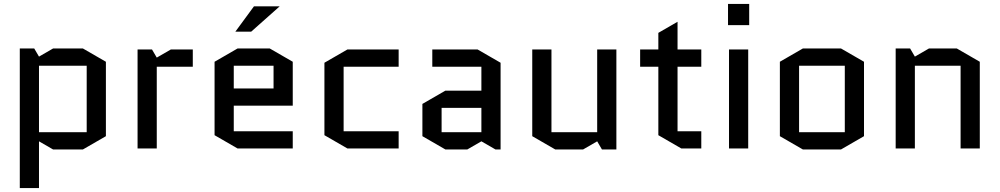

<svg xmlns="http://www.w3.org/2000/svg" viewBox="-20 -750 5050 970"><path d="M399 5H248L177 -36V200H80V-505H153L177 -464L248 -505H399L515 -438V-62ZM177 -418V-82H418V-418Z M954 -413H772V0H675V-500H748L772 -459L843 -500H954Z M1459 -87V0H1180L1064 -67V-438L1180 -505H1343L1459 -438V-216H1161V-87ZM1161 -418V-303H1362V-418ZM1169 -590 1263 -718H1393L1249 -590Z M1716 -413V-87H1994V0H1735L1619 -67V-433L1735 -500H1994V-413Z M2211 -205V-82H2412V-205ZM2230 5 2114 -62V-225L2230 -292H2412V-413H2164V-500H2393L2509 -433V5H2483L2412 -36L2341 5Z M2669 -62V-500H2766V-82H2997V-500H3094V5H3021L2997 -36L2926 5H2785Z M3214 -413V-500H3306V-584L3403 -640V-500H3523V-413H3403V-87H3523V0H3422L3306 -67V-413Z M3760 -500V0H3663V-500ZM3658 -623V-730H3765V-623Z M4345 -62 4229 5H4036L3920 -62V-438L4036 -505H4229L4345 -438ZM4017 -418V-82H4248V-418Z M4930 -438V0H4833V-418H4602V0H4505V-505H4578L4602 -464L4673 -505H4814Z"/></svg>

Font: Quantico
Style: Regular
Weight: 400
Designer: Matt Desmond
Foundry: MADtype
Version: Version 2.002